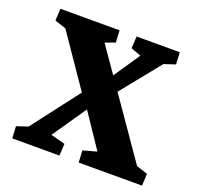

<svg xmlns="http://www.w3.org/2000/svg" viewBox="-105 -685 815 796"><g transform="rotate(20 302.0 -286.5)"><path d="M599.6 0H320.3L317.4 -52.7L377.9 -69.3L277.3 -218.8L233.4 -277.3L78.1 -503.9L28.3 -520.5L31.2 -573.2H292L294.9 -520.5L251 -503.9L331.1 -388.7L371.1 -331.1L552.7 -69.3L602.5 -52.7ZM409.2 -503.9 364.3 -520.5 367.2 -573.2H557.6L560.5 -520.5L510.7 -503.9L371.1 -331.1L277.3 -218.8L174.8 -69.3L238.3 -52.7L235.4 0H27.3L24.4 -52.7L74.2 -69.3L233.4 -277.3L331.1 -388.7Z"/></g></svg>

Font: Crimson Pro ExtraBold
Style: Regular
Weight: 800
Designer: Jacques Le Bailly
Foundry: Baron von Fonthausen
Version: Version 1.003